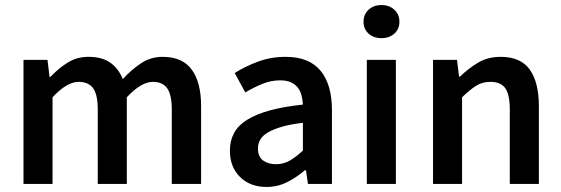

<svg xmlns="http://www.w3.org/2000/svg" viewBox="-20 -728 2221 760"><path d="M73 0V-491H168L176 -424H180Q211 -457 247.5 -480Q284 -503 330 -503Q384 -503 416.5 -480Q449 -457 466 -415Q501 -453 539 -478Q577 -503 624 -503Q702 -503 739 -452.5Q776 -402 776 -308V0H660V-293Q660 -354 641.5 -379Q623 -404 585 -404Q539 -404 482 -343V0H367V-293Q367 -354 348.5 -379Q330 -404 291 -404Q245 -404 188 -343V0Z M1035 12Q970 12 930 -27.5Q890 -67 890 -132Q890 -171 906.5 -201.5Q923 -232 958.5 -254Q994 -276 1048.5 -291Q1103 -306 1179 -314Q1178 -333 1173.5 -350.5Q1169 -368 1158.5 -381.5Q1148 -395 1131 -402.5Q1114 -410 1089 -410Q1053 -410 1018.5 -396Q984 -382 951 -362L909 -439Q950 -465 1001 -484Q1052 -503 1111 -503Q1203 -503 1248.5 -448.5Q1294 -394 1294 -291V0H1199L1191 -54H1187Q1154 -26 1116.5 -7Q1079 12 1035 12ZM1072 -78Q1102 -78 1126.5 -92Q1151 -106 1179 -132V-242Q1129 -236 1095 -226Q1061 -216 1040 -203.5Q1019 -191 1010 -175Q1001 -159 1001 -141Q1001 -108 1021 -93Q1041 -78 1072 -78Z M1432 0V-491H1547V0ZM1490 -577Q1459 -577 1439 -595Q1419 -613 1419 -642Q1419 -671 1439 -689.5Q1459 -708 1490 -708Q1521 -708 1541 -689.5Q1561 -671 1561 -642Q1561 -613 1541 -595Q1521 -577 1490 -577Z M1694 0V-491H1789L1797 -425H1801Q1834 -457 1872.5 -480Q1911 -503 1962 -503Q2041 -503 2077 -452.5Q2113 -402 2113 -308V0H1998V-293Q1998 -354 1980 -379Q1962 -404 1921 -404Q1889 -404 1864.5 -388.5Q1840 -373 1809 -343V0Z"/></svg>

Font: Giro Semibold
Style: Regular
Weight: 600
Designer: Paul D. Hunt
Foundry: Adobe Systems Incorporated
Version: Version 1.000;PS 1.0;hotconv 1.0.88;makeotf.lib2.5.647800